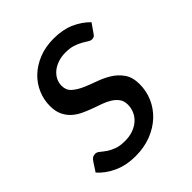

<svg xmlns="http://www.w3.org/2000/svg" viewBox="-156 -609 711 711"><g transform="rotate(-45 199.5 -253.5)"><path d="M357 -424Q353 -417.5 348.8 -414.8Q344.5 -412 338 -412Q330.5 -412 322.2 -417.5Q314 -423 302 -429.8Q290 -436.5 273.5 -442Q257 -447.5 233.5 -447.5Q211.5 -447.5 193.5 -441.2Q175.5 -435 162.8 -424.5Q150 -414 143 -400Q136 -386 136 -370Q136 -347 151.5 -333.2Q167 -319.5 190.2 -309.2Q213.5 -299 240.5 -289.5Q267.5 -280 290.8 -265.5Q314 -251 329.5 -228.5Q345 -206 345 -170Q345 -134.5 331 -102.2Q317 -70 291 -45.5Q265 -21 228.2 -6.5Q191.5 8 146 8Q97 8 59.2 -9.5Q21.5 -27 -2 -54L21.5 -90Q26 -97 31.8 -100.8Q37.5 -104.5 46 -104.5Q54.5 -104.5 62.8 -97.5Q71 -90.5 83 -82Q95 -73.5 112.8 -66.5Q130.5 -59.5 158 -59.5Q182 -59.5 201 -66.5Q220 -73.5 233.2 -85.5Q246.5 -97.5 253.5 -113.5Q260.5 -129.5 260.5 -147.5Q260.5 -166.5 251.5 -179Q242.5 -191.5 228 -200.8Q213.5 -210 194.8 -216.8Q176 -223.5 156.5 -230.5Q137 -237.5 118.2 -246.5Q99.5 -255.5 85 -268.8Q70.5 -282 61.5 -301.2Q52.5 -320.5 52.5 -348Q52.5 -380 65.2 -410.2Q78 -440.5 102.2 -463.8Q126.5 -487 161 -501Q195.5 -515 239 -515Q285.5 -515 320.5 -499.8Q355.5 -484.5 381 -458.5Z"/></g></svg>

Font: Lato Medium
Style: Italic
Weight: 500
Italic angle: -7°
Designer: Lukasz Dziedzic
Foundry: tyPoland Lukasz Dziedzic
Version: Version 2.006; 2014-01-15